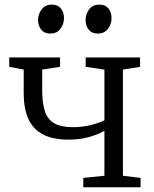

<svg xmlns="http://www.w3.org/2000/svg" viewBox="-20 -790 650 810"><path d="M331.5 0V-39.5L420.5 -48.5V-238Q405.5 -229.5 383.8 -221Q362 -212.5 333.5 -206.8Q305 -201 269 -201Q201 -201 159.5 -223.8Q118 -246.5 99 -290Q80 -333.5 80 -396V-496.5L19 -508V-547.5H233.5V-508L158 -496.5V-410Q158 -356 169.2 -321.2Q180.5 -286.5 208.5 -270Q236.5 -253.5 287.5 -253.5Q329 -253.5 364.5 -262.8Q400 -272 420.5 -282.5V-496.5L341.5 -508V-547.5H571V-508L498.5 -496.5V-48.5L573 -39.5V0ZM191 -648.5Q167 -648.5 153.8 -665Q140.5 -681.5 140.5 -705.5Q140.5 -730 155.5 -750.2Q170.5 -770.5 198.5 -770.5H199.5Q224 -770.5 237 -754.2Q250 -738 250 -713.5Q250 -689 235.2 -668.8Q220.5 -648.5 192 -648.5ZM391.5 -648.5Q367 -648.5 354 -665Q341 -681.5 341 -705.5Q341 -730 355.8 -750.2Q370.5 -770.5 399 -770.5H400Q424.5 -770.5 437.5 -754.2Q450.5 -738 450.5 -713.5Q450.5 -689 435.8 -668.8Q421 -648.5 392.5 -648.5Z"/></svg>

Font: Merriweather 36pt Light
Style: Regular
Weight: 300
Designer: Eben Sorkin
Foundry: Eben Sorkin
Version: Version 2.100